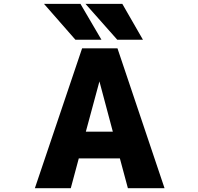

<svg xmlns="http://www.w3.org/2000/svg" viewBox="-20 -986 1040 1008"><path d="M430.7 -294.9H572.3L502 -558.6ZM163.1 2 411.1 -732.4H596.7L843.8 2H651.4L609.4 -154.3H393.6L351.6 2ZM622.1 -965.8 730.5 -777.3H595.7L428.7 -965.8ZM402.3 -965.8 512.7 -777.3H376L210.9 -965.8Z"/></svg>

Font: GenEi Gothic M Heavy
Style: Regular
Weight: 800
Designer: o_tamon (Modified); [Source Han Sans]
Ryoko NISHIZUKA  (kana & ideographs); Paul D. Hunt (Latin, Greek & Cyrillic); Wenl
Version: Version 1.1a;Original Version 1.004